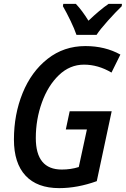

<svg xmlns="http://www.w3.org/2000/svg" viewBox="-20 -962 650 992"><path d="M52 -241Q52 -371 97 -481.5Q142 -592 226 -658Q310 -724 421 -724Q523 -724 602 -680L556 -587Q487 -628 414 -628Q341 -628 284.5 -574Q228 -520 196.5 -432.5Q165 -345 165 -249Q165 -86 299 -86Q346 -86 387 -99L429 -293H320L340 -387H557L480 -26Q380 10 286 10Q172 10 112 -54.5Q52 -119 52 -241ZM305 -930 307 -942H372Q405 -907 437 -855Q497 -912 541 -942H610L609 -930Q578 -900 537.5 -855Q497 -810 479 -782H375Q365 -812 344.5 -854.5Q324 -897 305 -930Z"/></svg>

Font: Noto Sans UI NarrowMedium
Style: Italic
Weight: 500
Width: 4
Italic angle: -12°
Designer: Monotype Design Team
Foundry: Monotype Imaging Inc.
Version: Version 1.001